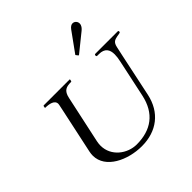

<svg xmlns="http://www.w3.org/2000/svg" viewBox="-238 -1148 1344 1344"><g transform="rotate(-45 434.0 -476.0)"><path d="M290.5 -599.1C303.2 -661.1 334 -668.9 379.9 -668.9C383.3 -668.9 384.3 -670.9 384.8 -672.9L387.2 -684.6C387.2 -688 386.2 -688.5 384.3 -688.5H129.9C126.5 -688.5 125.5 -687 125 -684.6L122.6 -672.9C122.6 -669.4 123.5 -668.9 125.5 -668.9C161.6 -668.9 209 -660.6 209 -623.5C209 -615.2 208 -615.2 126.5 -232.9C124 -220.7 122.6 -208.5 122.6 -196.8C122.6 -70.3 274.9 0 413.1 0C560.5 0 666 -81.1 696.8 -225.1C724.1 -352.5 754.9 -500 764.6 -545.4L779.8 -615.2C788.6 -656.2 808.1 -660.6 835.9 -666.5C846.2 -668.5 868.2 -669.4 868.2 -676.8V-682.1C868.2 -685.5 867.2 -688.5 860.8 -688.5H641.1C633.8 -688.5 631.8 -684.6 631.8 -681.2C631.8 -676.8 631.8 -681.2 631.8 -676.3C631.8 -671.4 634.3 -668.9 642.1 -668.9H655.8C712.9 -668.9 732.9 -637.2 732.9 -589.4C732.9 -570.8 730 -550.3 725.1 -527.8L665.5 -248.5C634.3 -103 538.6 -34.2 396 -34.2C305.7 -34.2 210.4 -102.1 210.4 -208C210.4 -220.7 211.9 -234.4 214.8 -248ZM547.4 -764.2C548.3 -763.2 548.3 -762.7 550.8 -762.7C552.2 -762.7 552.7 -763.2 554.2 -764.2L685.5 -870.1C698.7 -880.9 712.4 -896 712.4 -916C712.4 -935.1 697.3 -952.1 677.2 -952.1C665.5 -952.1 652.8 -944.8 640.6 -928.2L536.6 -784.2C535.6 -783.2 534.7 -782.2 534.7 -781.2C534.7 -780.3 535.6 -779.3 536.6 -778.3Z"/></g></svg>

Font: Cardo
Style: Italic
Weight: 400
Designer: David J. Perry
Foundry: David J. Perry
Version: Version 0.99